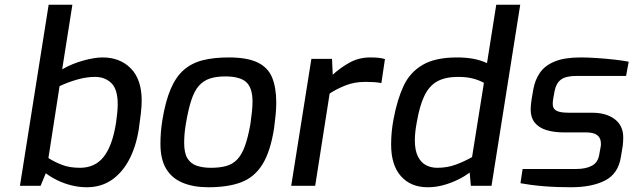

<svg xmlns="http://www.w3.org/2000/svg" viewBox="-20 -783 2669 809"><path d="M345 6Q313 6 281 -2Q249 -10 221.5 -23.5Q194 -37 173 -53L151 0H64L185 -763H285L242 -491Q284 -515 331.5 -528Q379 -541 412 -541Q486 -541 531.5 -494.5Q577 -448 577 -359Q577 -336 573.5 -305Q570 -274 565 -240Q553 -164 523.5 -109Q494 -54 449.5 -24Q405 6 345 6ZM317 -76Q381 -76 417.5 -123Q454 -170 469 -266Q472 -289 474 -308Q476 -327 476 -344Q476 -407 449 -433Q422 -459 381 -459Q345 -459 306 -448Q267 -437 231 -420L184 -117Q209 -101 241 -88.5Q273 -76 317 -76Z M858 6Q795 6 749.5 -13Q704 -32 680 -72Q656 -112 656 -177Q656 -203 658 -227Q660 -251 664 -276Q677 -356 699 -407.5Q721 -459 754 -488Q787 -517 833.5 -529Q880 -541 944 -541Q1021 -541 1065 -520Q1109 -499 1126.5 -456.5Q1144 -414 1144 -351Q1144 -327 1141.5 -300Q1139 -273 1135 -244Q1120 -146 1086.5 -91.5Q1053 -37 997.5 -15.5Q942 6 858 6ZM869 -76Q906 -76 933 -83.5Q960 -91 979 -110.5Q998 -130 1011.5 -166.5Q1025 -203 1035 -260Q1039 -288 1041.5 -311.5Q1044 -335 1044 -355Q1044 -413 1017.5 -437Q991 -461 929 -461Q891 -461 864 -452Q837 -443 818 -421.5Q799 -400 786 -360.5Q773 -321 763 -260Q759 -237 757.5 -217.5Q756 -198 756 -181Q756 -138 770 -115.5Q784 -93 809.5 -84.5Q835 -76 869 -76Z M1207 0 1292 -535H1379L1382 -468Q1413 -497 1452.5 -519Q1492 -541 1540 -541Q1559 -541 1574.5 -539.5Q1590 -538 1602 -534L1587 -433Q1572 -436 1555 -437Q1538 -438 1520 -438Q1473 -438 1435.5 -423Q1398 -408 1369 -389L1308 0Z M1782 6Q1711 6 1669.5 -40.5Q1628 -87 1628 -174Q1628 -230 1639 -285Q1654 -364 1680.5 -421Q1707 -478 1760.5 -509.5Q1814 -541 1906 -541Q1942 -541 1973 -535.5Q2004 -530 2032 -517L2071 -763H2172L2051 0H1964L1959 -56Q1938 -40 1909.5 -26Q1881 -12 1848.5 -3Q1816 6 1782 6ZM1822 -76Q1865 -76 1901 -89.5Q1937 -103 1969 -121L2019 -434Q1997 -446 1971 -452.5Q1945 -459 1910 -459Q1857 -459 1823 -440.5Q1789 -422 1768.5 -380Q1748 -338 1736 -267Q1732 -246 1730 -227.5Q1728 -209 1728 -192Q1728 -149 1741 -123.5Q1754 -98 1775 -87Q1796 -76 1822 -76Z M2386 6Q2359 6 2329 5Q2299 4 2269 1.5Q2239 -1 2214 -4.5Q2189 -8 2173 -11L2182 -71H2408Q2449 -71 2474.5 -85Q2500 -99 2505 -132L2511 -165Q2512 -170 2512 -172.5Q2512 -175 2512 -178Q2512 -225 2451 -225H2358Q2314 -225 2282 -235Q2250 -245 2233 -266.5Q2216 -288 2216 -321Q2216 -331 2217 -342Q2218 -353 2220 -365L2227 -406Q2234 -446 2255 -476.5Q2276 -507 2317.5 -524Q2359 -541 2427 -541Q2456 -541 2493.5 -538.5Q2531 -536 2567.5 -532Q2604 -528 2629 -523L2618 -463H2408Q2364 -463 2343.5 -447.5Q2323 -432 2317 -400L2312 -373Q2310 -363 2309.5 -356.5Q2309 -350 2309 -344Q2309 -325 2324.5 -316.5Q2340 -308 2377 -308H2475Q2534 -308 2570 -281Q2606 -254 2606 -204Q2606 -196 2605.5 -187Q2605 -178 2604 -169L2596 -121Q2585 -51 2529.5 -22.5Q2474 6 2386 6Z"/></svg>

Font: Exo Thin Medium
Style: Italic
Weight: 500
Italic angle: -9°
Version: Version 2.000